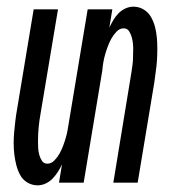

<svg xmlns="http://www.w3.org/2000/svg" viewBox="-20 -548 540 576"><path d="M93 8Q76 8 62 -0.5Q48 -9 40.5 -23Q33 -37 29 -52.5Q25 -68 23 -84.5Q21 -101 21 -118Q21 -135 22.5 -151.5Q24 -168 26 -185Q28 -202 31 -219L81 -520H154L102 -209Q100 -198 98.5 -187.5Q97 -177 96 -166.5Q95 -156 94.5 -145.5Q94 -135 94 -125Q94 -115 94.5 -104.5Q95 -94 97.5 -84.5Q100 -75 105.5 -66Q111 -57 122 -57Q134 -57 143.5 -67Q153 -77 159 -88Q165 -99 169.5 -111Q174 -123 177.5 -135Q181 -147 183 -159Q185 -171 187 -183L243 -520H317L308 -465Q313 -476 319.5 -487Q326 -498 335 -507.5Q344 -517 356 -522.5Q368 -528 380 -528Q397 -528 411 -519.5Q425 -511 433 -497Q441 -483 445 -467.5Q449 -452 450.5 -435.5Q452 -419 452 -402Q452 -385 451 -368.5Q450 -352 447.5 -335Q445 -318 443 -301L393 0H320L371 -311Q373 -322 374.5 -332.5Q376 -343 377.5 -353.5Q379 -364 379 -374.5Q379 -385 379.5 -395Q380 -405 379 -415.5Q378 -426 375.5 -435.5Q373 -445 367.5 -454Q362 -463 351 -463Q339 -463 329.5 -453Q320 -443 314 -432Q308 -421 303.5 -409Q299 -397 295.5 -385Q292 -373 290 -361Q288 -349 287 -337L231 0H157L166 -55Q161 -44 154 -33Q147 -22 138 -12.5Q129 -3 117 2.5Q105 8 93 8Z"/></svg>

Font: Iosevka Term Curly
Style: Italic
Weight: 400
Italic angle: -9°
Designer: Belleve Invis
Foundry: Belleve Invis
Version: Version 32.3.0